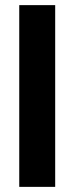

<svg xmlns="http://www.w3.org/2000/svg" viewBox="-20 -728 291 748"><path d="M55 0V-708H195V0Z"/></svg>

Font: Onest
Style: Bold
Weight: 700
Designer: Dmitri Voloshin, Andrey Kudryavtsev
Foundry: Dmitri Voloshin, Andrey Kudryavtsev
Version: Version 1.000;gftools[0.9.33]